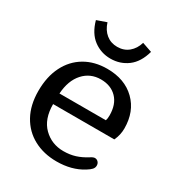

<svg xmlns="http://www.w3.org/2000/svg" viewBox="-169 -807 865 932"><g transform="rotate(30 263.0 -341.5)"><path d="M108 -677 162 -696Q174 -658 200 -637Q226 -616 262 -616Q299 -616 325 -637.5Q351 -659 362 -696L417 -677Q399 -612 357.5 -581Q316 -550 262 -550Q209 -550 167.5 -581Q126 -612 108 -677ZM38 -240Q38 -320 67.5 -378.5Q97 -437 150.5 -468.5Q204 -500 275 -500Q373 -500 432 -442.5Q491 -385 491 -290Q491 -254 475 -220H132Q132 -136 177.5 -91.5Q223 -47 289 -47Q325 -47 355 -56.5Q385 -66 415 -85Q430 -95 439 -95Q450 -95 457.5 -87Q465 -79 465 -67Q465 -55 456.5 -45.5Q448 -36 430 -25Q369 13 285 13Q213 13 157 -17Q101 -47 69.5 -104Q38 -161 38 -240ZM393 -280Q397 -291 397 -309Q397 -371 363.5 -405.5Q330 -440 274 -440Q215 -440 176.5 -397.5Q138 -355 133 -280Z"/></g></svg>

Font: Maitree Medium
Style: Regular
Weight: 500
Designer: CadsonDemak Team
Foundry: CadsonDemak
Version: Version 1.000